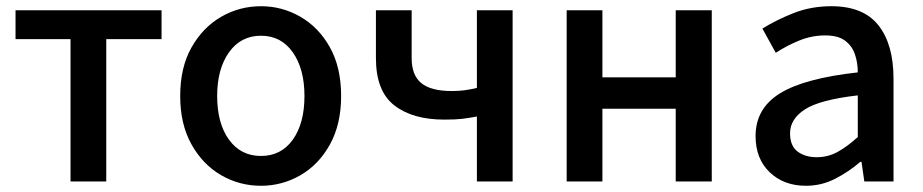

<svg xmlns="http://www.w3.org/2000/svg" viewBox="-20 -584 2972 618"><path d="M207 0V-458H30V-551H500V-458H322V0Z M820 14Q751 14 692 -20Q633 -54 596.5 -119Q560 -184 560 -275Q560 -367 596.5 -431.5Q633 -496 692 -530Q751 -564 820 -564Q888 -564 947 -530Q1006 -496 1042 -431.5Q1078 -367 1078 -275Q1078 -184 1042 -119Q1006 -54 947 -20Q888 14 820 14ZM820 -82Q885 -82 922.5 -134.5Q960 -187 960 -275Q960 -362 922.5 -415.5Q885 -469 820 -469Q755 -469 717 -415.5Q679 -362 679 -275Q679 -187 717 -134.5Q755 -82 820 -82Z M1515 0V-209Q1488 -204 1467.5 -201.5Q1447 -199 1410 -199Q1308 -199 1249 -245Q1190 -291 1190 -397V-551H1305V-397Q1305 -342 1336 -316.5Q1367 -291 1434 -291Q1457 -291 1475.5 -293.5Q1494 -296 1515 -301V-551H1630V0Z M1804 0V-551H1919V-335H2155V-551H2271V0H2155V-234H1919V0Z M2574 14Q2503 14 2457.5 -29.5Q2412 -73 2412 -146Q2412 -235 2490.5 -283.5Q2569 -332 2741 -351Q2741 -383 2731.5 -410Q2722 -437 2699.5 -453.5Q2677 -470 2636 -470Q2593 -470 2552.5 -453.5Q2512 -437 2477 -414L2434 -492Q2477 -519 2533.5 -541.5Q2590 -564 2656 -564Q2759 -564 2807.5 -502.5Q2856 -441 2856 -331V0H2762L2753 -63H2749Q2712 -31 2668 -8.5Q2624 14 2574 14ZM2609 -78Q2645 -78 2676 -95Q2707 -112 2741 -143V-277Q2619 -263 2571 -232Q2523 -201 2523 -155Q2523 -114 2547.5 -96Q2572 -78 2609 -78Z"/></svg>

Font: Source Han Sans SC Medium
Style: Regular
Weight: 500
Designer: Ryoko NISHIZUKA 西塚涼子 (kana, bopomofo & ideographs); Paul D. Hunt (Latin, Greek & Cyrillic); Sandoll Communications 산돌커뮤니
Foundry: Adobe
Version: Version 2.004;hotconv 1.0.118;makeotfexe 2.5.65603